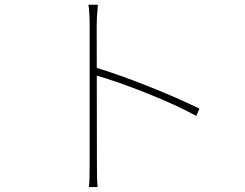

<svg xmlns="http://www.w3.org/2000/svg" viewBox="-20 -759 1017 796"><path d="M351.6 -653.3Q351.6 -706.1 346.7 -739.3H385.7Q384.8 -735.4 384.8 -724.6Q380.9 -692.4 380.9 -653.3L381.8 -79.1Q381.8 -52.7 382.3 -26.4Q382.8 0 384.8 16.6H348.6Q350.6 0 351.1 -26.4Q351.6 -52.7 351.6 -79.1ZM806.6 -308.6 793.9 -278.3Q714.8 -322.3 588.4 -372.6Q461.9 -422.9 375 -447.3V-479.5Q471.7 -450.2 594.7 -401.4Q717.8 -352.5 806.6 -308.6Z"/></svg>

Font: Min Sans VF VF
Style: Regular
Weight: 400
Designer: Jinseong-Kim, NotoSansCJK, Nunito
Foundry: Jinseong-Kim
Version: Version 1.420;Glyphs 3.1.2 (3151)